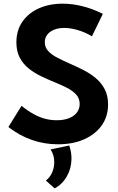

<svg xmlns="http://www.w3.org/2000/svg" viewBox="-20 -767 641 1040"><path d="M25.4 -79.1 96.7 -193.8Q130.4 -166.5 161.9 -149.2Q193.4 -131.8 224.1 -123.8Q254.9 -115.7 287.1 -115.7Q325.2 -115.7 353 -126.5Q380.9 -137.2 396.2 -157.2Q411.6 -177.2 411.6 -203.6Q411.6 -234.4 392.1 -255.4Q372.6 -276.4 341.1 -292.2Q309.6 -308.1 272.9 -322.8Q237.3 -337.4 201.4 -354.7Q165.5 -372.1 135.5 -396Q105.5 -419.9 87.2 -454.3Q68.8 -488.8 68.8 -538.1Q68.8 -602.5 101.3 -649.4Q133.8 -696.3 190.4 -721.7Q247.1 -747.1 319.8 -747.1Q371.1 -747.1 426.5 -733.4Q481.9 -719.7 537.1 -691.9L478 -570.3Q443.4 -591.3 403.3 -603.5Q363.3 -615.7 328.1 -615.7Q296.4 -615.7 272.7 -606Q249 -596.2 235.8 -578.9Q222.7 -561.5 222.7 -538.1Q222.7 -510.3 241.7 -490Q260.7 -469.7 291.3 -454.1Q321.8 -438.5 356.9 -422.9Q393.1 -407.2 429.9 -388.7Q466.8 -370.1 497.3 -345Q527.8 -319.8 546.6 -284.9Q565.4 -250 565.4 -201.2Q565.4 -136.7 531.2 -88.1Q497.1 -39.6 436 -12.5Q375 14.6 293.9 14.6Q219.7 14.6 151.9 -9.3Q84 -33.2 25.4 -79.1ZM275.9 253.4 228.5 210.9Q251 193.8 262.5 167Q273.9 140.1 273.9 111.3Q273.9 72.3 253.9 42.5L355 21Q367.2 55.2 367.2 91.3Q367.2 143.6 342.5 187.5Q317.9 231.4 275.9 253.4Z"/></svg>

Font: Kumbh Sans
Style: Bold
Weight: 700
Version: Version 1.005